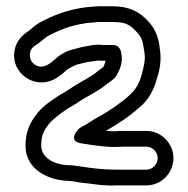

<svg xmlns="http://www.w3.org/2000/svg" viewBox="-20 -802 596 610"><path d="M373 -336H445C464.2 -336 481 -319.2 481 -299.5C481 -279.8 464.2 -263 445 -263H350C323.1 -263 295.4 -264.8 267.5 -268.7C251.1 -271.1 237 -272.5 217.8 -275.7C211.9 -276.6 208.7 -277 204 -277C147.5 -277 111 -304.3 111 -339C111 -370.2 118.1 -385.6 132.8 -404.8C145.8 -421.7 170.1 -440.4 193.7 -456.1C202.3 -461.5 218.6 -469.9 230.6 -478.7C256.8 -496.7 292.3 -511.6 322.5 -537.4C327.9 -541.1 344.3 -551.4 350.7 -562.8C360.6 -580.7 370.6 -602.8 365.9 -629C364.8 -646.5 355.1 -659 340 -659H306.2C281.6 -662.8 260.4 -655.4 247.9 -653.8C238.7 -652.7 231.8 -649.8 220.3 -647.4L207.9 -644.2C193.8 -640.7 173.4 -630.6 157.9 -616.3C140.1 -600.2 122.2 -587 104.4 -590.9C85.7 -595 71.2 -611.6 75.5 -633.7C78.1 -646.6 83.2 -652.4 98.6 -662C112.9 -671.6 121.7 -680.8 128.9 -685.6C167 -706.6 205.5 -722 257.7 -729.1L281.6 -731.1C293.2 -732.6 299.7 -732 308 -732H339C379.6 -732 393.7 -723.3 414.5 -700.2C433.5 -679.5 432.8 -670.2 438.4 -638.7C443 -612.7 437.4 -592.5 430.8 -567.3C421.9 -533.3 410 -516.5 390.2 -498.5C362.6 -473.4 326.7 -449.5 292.3 -430.1C271.7 -419.6 260.9 -410 250.4 -404.7C238.8 -399.4 234.1 -395.1 229.1 -391.8C229.1 -391.8 191.6 -353.1 239.5 -346.3C269.1 -342 307.5 -335 345 -335C354.9 -335 364.6 -336 373 -336ZM204 -227C223 -223.8 240.1 -220.7 261.3 -219.1C286.5 -215.5 318.5 -211.1 350.8 -213H445C492.4 -213 531 -252.3 531 -299.5C531 -346.7 492.4 -386 445 -386H373C363.9 -386 354.9 -385.7 344.2 -385C336.7 -385 327.3 -385.4 316.6 -386.4C353.6 -407.3 391.2 -432 423.3 -461C451.5 -484.2 468.7 -515.2 479 -553.9C487.7 -580.4 493.6 -612.1 487.8 -646.3C484.7 -678.7 475.7 -707.5 451.5 -733.8C424 -764.3 390.8 -782 339 -782H308.9C300.4 -782.6 289 -782.4 276.4 -780.9L252.9 -778.9C252.6 -778.9 252.1 -778.8 251.7 -778.8C191.2 -770.7 145.8 -752.1 103.9 -728.9C88.5 -720.3 79.1 -709.3 71.5 -704C52.2 -691.8 32.4 -673.4 26.5 -643.3C16.2 -590.9 53 -551 93.6 -542.1C141.9 -531.5 176 -565.2 192.8 -580.5C195.4 -582.8 214.1 -592.9 221.9 -596.2L231.6 -598.6C239.8 -600.4 248.2 -602.4 255.9 -604.4C273.8 -606.9 292.5 -610.8 299.1 -609.5C300.3 -609.2 302.4 -609 304 -609H315.7C313.9 -601.5 310 -592.5 308.3 -589.4C307.2 -587.4 297.1 -581.5 290.5 -575.8C268.4 -556.4 234.2 -542 201.4 -519.3C193.1 -513.1 178.3 -505.5 166.3 -497.9C143 -482.4 113.2 -463.8 92.8 -434.7C74.1 -410.2 61 -380 61 -339C61 -262.7 135.2 -227.4 204 -227Z"/></svg>

Font: Smoothie
Style: Outline
Weight: 400
Foundry: Cannot Into Space Fonts
Version: Version 0.8